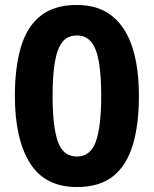

<svg xmlns="http://www.w3.org/2000/svg" viewBox="-20 -744 621 774"><path d="M290 10Q161 10 100.5 -87Q40 -184 40 -357Q40 -473 64.5 -555Q89 -637 144 -680.5Q199 -724 290 -724Q375 -724 430.5 -680.5Q486 -637 513 -555Q540 -473 540 -357Q540 -242 515.5 -160Q491 -78 436.5 -34Q382 10 290 10ZM290 -113Q345 -113 366.5 -173.5Q388 -234 388 -357Q388 -438 379 -492.5Q370 -547 348.5 -574Q327 -601 290 -601Q252 -601 231 -574Q210 -547 201 -492.5Q192 -438 192 -357Q192 -235 213 -174Q234 -113 290 -113Z"/></svg>

Font: Noto Sans Symbols
Style: Bold
Weight: 700
Version: Version 2.002